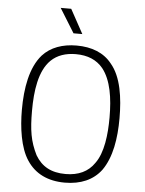

<svg xmlns="http://www.w3.org/2000/svg" viewBox="-60 -944 753 999"><g transform="rotate(5 316.5 -444.0)"><path d="M340 -770 271 -896H216L294 -770ZM316 8C399 8 464 -20 506 -76C555 -145 571 -245 571 -350C571 -457 556 -566 500 -631C459 -683 395 -708 316 -708C243 -708 181 -686 139 -640C80 -573 61 -464 61 -350C61 -258 75 -153 118 -89C160 -25 227 8 316 8ZM316 -37C241 -37 191 -65 158 -121C123 -191 114 -249 114 -350C114 -453 128 -560 187 -617C219 -648 263 -663 316 -663C378 -663 425 -643 458 -603C505 -544 519 -451 519 -350C519 -261 508 -164 466 -108C434 -61 384 -37 316 -37Z"/></g></svg>

Font: Arthouse Owned Light
Style: Regular
Weight: 300
Designer: Jeremy Tribby
Foundry: Tribby Type
Version: Version 1.000;PS 001.000;hotconv 1.0.88;makeotf.lib2.5.64775